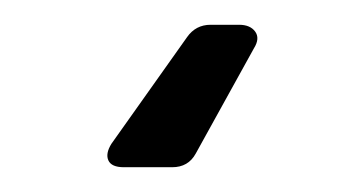

<svg xmlns="http://www.w3.org/2000/svg" viewBox="-20 -15 293 155"><path d="M80 120Q70 120 67.5 114.5Q65 109 70 101L131 15Q138 5 150 5H173Q182 5 186 10.5Q190 16 185 24L138 109Q132 120 119 120Z"/></svg>

Font: Pitagon Sans
Style: Regular
Weight: 400
Designer: Travis Tran
Foundry: Pitagon
Version: Version 1.001; ttfautohint (v1.8.4.7-5d5b);gftools[0.9.26]